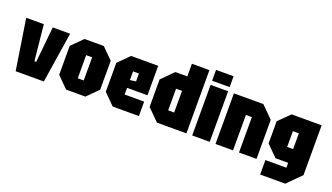

<svg xmlns="http://www.w3.org/2000/svg" viewBox="-74 -1292 3458 1997"><g transform="rotate(20 1655.0 -293.0)"><path d="M95 0 8 -560H203L243 -164H262L302 -560H494L407 0Z M533 -120V-440L653 -560H867L987 -440V-120L867 0H653ZM727 -152H793V-408H727Z M1049 -120V-440L1169 -560H1469V-234H1243V-160H1459V0H1169ZM1243 -320 1308 -329V-416H1243Z M1985 -700V0H1659L1531 -128V-432L1659 -560H1791V-700ZM1725 -160H1791V-400H1725Z M2049 0V-560H2243V0ZM2049 -606V-726H2243V-606Z M2307 0V-560H2633L2761 -432V0H2567V-392H2501V0Z M2852 140V-20H3084V-74H2944L2824 -194V-440L2946 -560H3278V-8L3130 140ZM3018 -400V-226H3084V-400Z"/></g></svg>

Font: Tektur Condensed ExtraBold
Style: Regular
Weight: 800
Width: 3
Designer: Adam Jagosz
Foundry: Adam Jagosz
Version: Version 1.005;gftools[0.9.30]